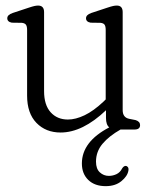

<svg xmlns="http://www.w3.org/2000/svg" viewBox="-20 -454 524 673"><path d="M75 -119V-349Q75 -362 70.8 -367.5Q66.5 -373 56.5 -374L21.5 -374.5Q5.5 -377.5 5.5 -390Q5.5 -402 24.5 -408.5L80.5 -427Q94 -431.5 101 -433Q108 -434.5 113.5 -434.5Q134.5 -434.5 134.5 -411.5V-134.5Q134.5 -86 157.5 -60.5Q180.5 -35 218 -35Q245 -35 276.5 -50Q308 -65 343.5 -98.5L350.5 -105.5V-349Q350.5 -362 346.5 -367.5Q342.5 -373 332 -374L297.5 -374.5Q281.5 -377.5 281.5 -390Q281.5 -402 300 -408.5L356 -427Q369.5 -431.5 376.5 -433Q383.5 -434.5 389.5 -434.5Q410 -434.5 410 -411.5V-68Q410 -42 433 -37.5L455.5 -33Q471 -28 471 -15.5Q471 0 451.5 0H402.5Q362 23 339.2 50.2Q316.5 77.5 316.5 112.5Q316.5 138 330 150.2Q343.5 162.5 361.5 162.5Q375.5 162.5 388.2 156.5Q401 150.5 408 136.5Q414 127 421.5 127.5Q425.5 128 428.5 132.2Q431.5 136.5 430 144.5Q426.5 164 405.2 181.2Q384 198.5 350.5 198.5Q312 198.5 289.5 176.8Q267 155 267 119Q267 42.5 363 -7.5Q351.5 -16.5 351.5 -40.5V-67.5Q269.5 10.5 192.5 10.5Q140.5 10.5 107.8 -23.2Q75 -57 75 -119Z"/></svg>

Font: Fraunces 144pt SuperSoft Light
Style: Regular
Weight: 300
Version: Version 1.000;[0bf87f6ff]